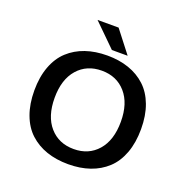

<svg xmlns="http://www.w3.org/2000/svg" viewBox="-155 -1036 1159 1191"><g transform="rotate(20 425.0 -440.0)"><path d="M538.5 -747.5H434.5L287 -892.5H426ZM421 11Q342 11 278 -11Q214 -33 166.8 -76.5Q119.5 -120 93.8 -189.2Q68 -258.5 68 -348Q68 -437.5 93.8 -506.2Q119.5 -575 166.8 -618.5Q214 -662 278 -684Q342 -706 421 -706Q499.5 -706 563.2 -684Q627 -662 674 -618.5Q721 -575 746.8 -506.2Q772.5 -437.5 772.5 -348Q772.5 -258.5 746.8 -189.2Q721 -120 674 -76.5Q627 -33 563.2 -11Q499.5 11 421 11ZM421 -89Q519.5 -89 579.2 -157.5Q639 -226 639 -348Q639 -469 579.2 -537.5Q519.5 -606 421 -606Q322 -606 262 -537.8Q202 -469.5 202 -348Q202 -226 262 -157.5Q322 -89 421 -89Z"/></g></svg>

Font: League Mono Wide Medium
Style: Regular
Weight: 500
Width: 8
Designer: Tyler Finck
Foundry: The League of Moveable Type / Tyler Finck
Version: Version 2.210